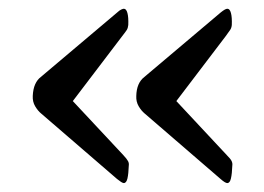

<svg xmlns="http://www.w3.org/2000/svg" viewBox="-20 -533 604 439"><path d="M499.7 -114.4Q495 -114.4 484.4 -123.7L310.5 -273.7Q303.3 -279.6 297.1 -290Q290.9 -300.5 291.6 -313.6Q292.3 -343.3 309.9 -356.9L484.9 -504.7Q489.9 -508.7 493.5 -510.8Q497.2 -513 499.9 -513Q505.5 -513 508.1 -503.1Q510.7 -493.3 510 -475.8Q509.3 -468.8 506.1 -464.4Q502.9 -459.9 496.2 -450.5L383.2 -301.9L498.7 -178.2Q507.1 -169.9 509.5 -164.9Q511.9 -159.9 511.2 -154.9Q510.5 -135.4 508 -124.9Q505.6 -114.4 499.7 -114.4ZM263 -114.4Q261 -114.4 256.8 -117Q252.7 -119.7 247.7 -123.7L73.8 -273.7Q66.6 -279.6 60.4 -290Q54.2 -300.5 54.9 -313.6Q55.6 -329.5 60.4 -340.2Q65.3 -351 73.2 -356.9L248.2 -504.7Q253.2 -509.4 257.2 -511.2Q261.2 -513 263.2 -513Q268.8 -513 271.4 -503.1Q274 -493.3 273.3 -475.8Q272.6 -468.8 269.8 -464.4Q266.9 -459.9 259.5 -450.5L146.5 -301.9L262.1 -178.2Q270.4 -169.2 272.8 -164.5Q275.2 -159.9 274.5 -154.9Q273.8 -135.4 271.4 -124.9Q268.9 -114.4 263 -114.4Z"/></svg>

Font: Briem Hand Thin
Style: Regular
Weight: 100
Designer: Gunnlaugur SE Briem, Eben Sorkin
Foundry: Sorkin Type Co.
Version: Version 1.003